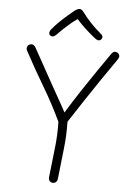

<svg xmlns="http://www.w3.org/2000/svg" viewBox="-65 -1048 764 1107"><g transform="rotate(5 317.5 -495.0)"><path d="M71 -732Q64 -743 66 -753Q68 -763 75 -768.5Q82 -774 92 -774Q99 -774 105 -770Q111 -766 116 -757Q130 -732 152 -692.5Q174 -653 199 -607.5Q224 -562 248 -519.5Q272 -477 290 -445Q308 -413 315 -399Q358 -469 399 -531Q440 -593 479 -650Q518 -707 555 -760Q561 -767 565.5 -770Q570 -773 575 -773Q585 -773 592.5 -767Q600 -761 601.5 -752Q603 -743 595 -731Q551 -668 508 -605Q465 -542 422.5 -477.5Q380 -413 337 -347Q339 -267 329.5 -186.5Q320 -106 311 -19Q310 -5 303 3Q296 11 284 11Q273 11 265.5 3Q258 -5 259 -19Q268 -105 277.5 -184.5Q287 -264 285 -342Q238 -442 181 -537.5Q124 -633 71 -732ZM231 -843Q222 -833 212 -830.5Q202 -828 193 -835Q187 -842 188 -851.5Q189 -861 197 -870Q214 -891 236.5 -913Q259 -935 282.5 -955.5Q306 -976 325 -991Q332 -995 338 -998Q344 -1001 350 -1001Q357 -1001 362 -997.5Q367 -994 372 -988Q396 -955 424 -925.5Q452 -896 482 -871Q494 -862 495 -853Q496 -844 489 -837Q482 -830 473.5 -830.5Q465 -831 452 -841Q423 -864 396 -889Q369 -914 344 -942Q327 -931 305 -912.5Q283 -894 263 -875Q243 -856 231 -843Z"/></g></svg>

Font: Playpen Sans ExtraLight
Style: Regular
Weight: 250
Designer: Laura Meseguer, Veronika Burian, José Scaglione
Foundry: TypeTogether
Version: Version 1.001